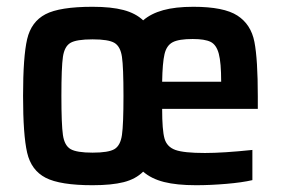

<svg xmlns="http://www.w3.org/2000/svg" viewBox="-20 -538 829 566"><path d="M740 -217H458Q458 -154 465 -129.5Q472 -105 497 -96Q522 -87 584 -87Q638 -87 724 -96V-7Q694 0 647 4Q600 8 558 8Q501 8 463.5 -1.5Q426 -11 402 -32Q380 -10 344.5 -1Q309 8 253 8Q157 8 114.5 -14Q72 -36 60 -88Q48 -140 48 -255Q48 -371 60 -422.5Q72 -474 114 -496Q156 -518 253 -518Q308 -518 344 -508.5Q380 -499 402 -478Q425 -498 461 -508Q497 -518 550 -518Q640 -518 680 -492Q720 -466 730 -414.5Q740 -363 740 -254ZM458 -297H632Q632 -353 625 -379.5Q618 -406 601 -414.5Q584 -423 548 -423Q507 -423 489 -413.5Q471 -404 465 -378.5Q459 -353 458 -297ZM344 -255Q344 -340 339.5 -370.5Q335 -401 317.5 -411.5Q300 -422 253 -422Q205 -422 187.5 -411.5Q170 -401 165.5 -370.5Q161 -340 161 -255Q161 -171 165.5 -140Q170 -109 188 -98.5Q206 -88 253 -88Q300 -88 317.5 -98.5Q335 -109 339.5 -140Q344 -171 344 -255Z"/></svg>

Font: Saira Semi Condensed Medium
Style: Regular
Weight: 500
Width: 4
Designer: Hector Gatti with collaboration of the Omnibus-Type team
Foundry: Omnibus-Type
Version: Version 1.001; ttfautohint (v1.8)